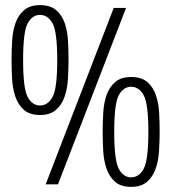

<svg xmlns="http://www.w3.org/2000/svg" viewBox="-20 -718 702 748"><path d="M423 -687 158 0H206L471 -687ZM25 -486Q25 -450 27 -412Q29 -374 39.5 -342.5Q50 -311 72.5 -290.5Q95 -270 136 -270Q175 -270 197.5 -289.5Q220 -309 231 -339.5Q242 -370 244.5 -408.5Q247 -447 247 -486Q247 -521 245 -558.5Q243 -596 232.5 -627Q222 -658 199.5 -678Q177 -698 136 -698Q97 -698 74.5 -679Q52 -660 41 -630Q30 -600 27.5 -562Q25 -524 25 -486ZM70 -484Q70 -595 88 -627.5Q106 -660 136 -660Q166 -660 184.5 -627.5Q203 -595 203 -484Q203 -373 184.5 -340Q166 -307 136 -307Q106 -307 88 -340Q70 -373 70 -484ZM380 -206Q380 -170 382 -132Q384 -94 394.5 -62.5Q405 -31 427.5 -10.5Q450 10 491 10Q530 10 552.5 -9.5Q575 -29 586 -59.5Q597 -90 599.5 -128.5Q602 -167 602 -206Q602 -241 600 -278.5Q598 -316 587.5 -347Q577 -378 554.5 -398Q532 -418 491 -418Q452 -418 429.5 -399Q407 -380 396 -350Q385 -320 382.5 -282Q380 -244 380 -206ZM425 -204Q425 -315 443 -347.5Q461 -380 491 -380Q521 -380 539.5 -347.5Q558 -315 558 -204Q558 -93 539.5 -60Q521 -27 491 -27Q461 -27 443 -60Q425 -93 425 -204Z"/></svg>

Font: Secuela Light
Style: Regular
Weight: 300
Designer: Fernando Haro
Foundry: deFharo
Version: Version 1.708